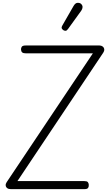

<svg xmlns="http://www.w3.org/2000/svg" viewBox="-20 -1322 749 1342"><path d="M55.5 0Q39.5 0 30.2 -7.2Q21 -14.5 19.8 -25.5Q18.5 -36.5 26.5 -48.5L629 -949H163.5Q143 -949 135.5 -955.5Q128 -962 127 -974.5Q126 -986.5 132.2 -995.2Q138.5 -1004 158.5 -1004H676Q688 -1004 697.2 -997.2Q706.5 -990.5 708.5 -978.8Q710.5 -967 700.5 -952L102 -56.5H566.5Q587 -56.5 593.2 -49.8Q599.5 -43 600.5 -31Q601.5 -17.5 595.8 -8.8Q590 0 570.5 0ZM424 -1110.5Q416 -1115.5 412 -1123Q408 -1130.5 417 -1146L494 -1280Q506.5 -1301.5 521.8 -1302.2Q537 -1303 546 -1295.5Q557.5 -1285 557 -1272.2Q556.5 -1259.5 548 -1247.5L455.5 -1119.5Q446.5 -1107 438.8 -1106.8Q431 -1106.5 424 -1110.5Z"/></svg>

Font: Edu SA Hand Cursive
Style: Regular
Weight: 400
Designer: Tina and Corey Anderson, Eben Sorkin, Mirko Velimirovic
Foundry: Google for Education
Version: Version 2.000